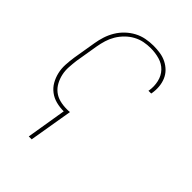

<svg xmlns="http://www.w3.org/2000/svg" viewBox="-218 -624 936 936"><g transform="rotate(45 250.0 -156.5)"><path d="M158 215 192 8Q165 8 139.5 1.5Q114 -5 93.5 -20.5Q73 -36 60.5 -58Q48 -80 42 -105.5Q36 -131 37.5 -158.5Q39 -186 43 -213L63 -333Q67 -358 75 -383Q83 -408 97 -431.5Q111 -455 131 -474Q151 -493 174.5 -505.5Q198 -518 224 -523Q250 -528 276 -528Q299 -528 322 -524.5Q345 -521 365 -511Q385 -501 400.5 -485.5Q416 -470 424.5 -449.5Q433 -429 435 -406Q437 -383 433 -359L432 -355H413L414 -359Q419 -390 412 -420.5Q405 -451 385 -472Q365 -493 335.5 -501.5Q306 -510 274 -510Q251 -510 228 -505.5Q205 -501 183 -489Q161 -477 143 -459Q125 -441 112.5 -420Q100 -399 93 -376Q86 -353 82 -330L62 -210Q59 -186 57.5 -161.5Q56 -137 61 -114Q66 -91 77 -70.5Q88 -50 105.5 -36Q123 -22 146 -16Q169 -10 194 -10Q199 -10 204 -10Q209 -10 216 -11L178 215Z"/></g></svg>

Font: Iosevka Thin Oblique
Style: Regular
Weight: 100
Italic angle: -9°
Monospace: yes
Designer: Belleve Invis
Foundry: Belleve Invis
Version: Version 32.5.0; ttfautohint (v1.8.4)